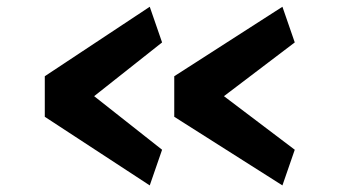

<svg xmlns="http://www.w3.org/2000/svg" viewBox="-20 -585 1014 568"><path d="M112.5 -239.5V-359.5L423 -565L459.5 -459.5L258.5 -300.5L459.5 -142L423 -36.5ZM495.5 -239.5V-359.5L815.5 -565L852 -459.5L642.5 -300.5L852 -142L815.5 -36.5Z"/></svg>

Font: Merriweather Sans
Style: Bold
Weight: 700
Designer: Eben Sorkin
Foundry: Eben Sorkin
Version: Version 1.008; ttfautohint (v1.7.19-72a1) -l 8 -r 50 -G 200 